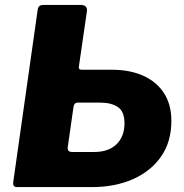

<svg xmlns="http://www.w3.org/2000/svg" viewBox="-20 -762 750 782"><path d="M49 0Q31 0 34 -21L133 -719Q134 -731 139.5 -736.5Q145 -742 159 -742H308Q337 -742 334 -716L301 -489Q300 -478 312 -478H435Q509 -478 563.5 -453.5Q618 -429 648 -382.5Q678 -336 678 -270Q678 -185 636.5 -125Q595 -65 522 -32.5Q449 0 354 0ZM274 -143H364Q422 -143 454.5 -174.5Q487 -206 487 -260Q487 -308 460 -326Q433 -344 389 -344H297Q281 -344 279 -324L256 -163Q253 -143 274 -143Z"/></svg>

Font: Libre Franklin ExtraBold
Style: Italic
Weight: 800
Italic angle: -8°
Designer: Pablo Impallari, Rodrigo Fuenzalida, Nhung Nguyen
Foundry: Impallari Type
Version: Version 3.000